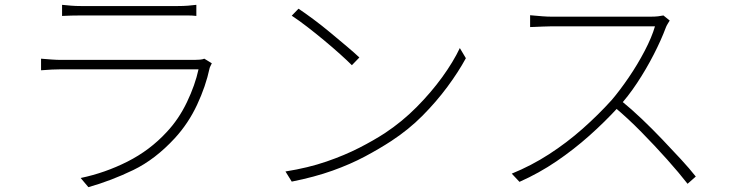

<svg xmlns="http://www.w3.org/2000/svg" viewBox="-20 -747 3020 795"><path d="M237 -727Q257 -725 275 -723.5Q293 -722 315 -722Q329 -722 368.5 -722Q408 -722 459.5 -722Q511 -722 563 -722Q615 -722 657 -722Q699 -722 716 -722Q740 -722 758.5 -723.5Q777 -725 793 -727V-681Q777 -683 758 -683Q739 -683 715 -683Q698 -683 657.5 -683Q617 -683 565.5 -683Q514 -683 462 -683Q410 -683 370.5 -683Q331 -683 315 -683Q294 -683 275.5 -682.5Q257 -682 237 -681ZM857 -485Q855 -480 852 -474.5Q849 -469 848 -465Q832 -390 796 -313Q760 -236 704 -175Q623 -87 532 -43Q441 1 346 28L314 -10Q415 -31 508 -78Q601 -125 670 -200Q720 -253 754 -324Q788 -395 802 -460Q792 -460 757.5 -460Q723 -460 674.5 -460Q626 -460 569.5 -460Q513 -460 457 -460Q401 -460 353 -460Q305 -460 273 -460Q241 -460 233 -460Q216 -460 195 -459Q174 -458 150 -456V-504Q174 -502 194.5 -500.5Q215 -499 233 -499Q240 -499 271.5 -499Q303 -499 350.5 -499Q398 -499 452.5 -499Q507 -499 562.5 -499Q618 -499 665.5 -499Q713 -499 745 -499Q777 -499 785 -499Q797 -499 808 -500Q819 -501 826 -504Z M1216 -711Q1243 -693 1278 -667Q1313 -641 1349 -611Q1385 -581 1416.5 -554.5Q1448 -528 1468 -509L1437 -477Q1418 -496 1388 -523Q1358 -550 1322.5 -579.5Q1287 -609 1252 -636Q1217 -663 1188 -682ZM1162 -37Q1256 -52 1331.5 -78Q1407 -104 1467.5 -135Q1528 -166 1574 -196Q1645 -243 1705 -303.5Q1765 -364 1811 -427.5Q1857 -491 1884 -548L1909 -506Q1878 -449 1832.5 -387.5Q1787 -326 1729.5 -268Q1672 -210 1600 -163Q1551 -131 1491 -99Q1431 -67 1357 -40.5Q1283 -14 1188 5Z M2753 -662Q2750 -657 2744.5 -648Q2739 -639 2737 -633Q2718 -582 2687 -521.5Q2656 -461 2618 -403.5Q2580 -346 2539 -302Q2484 -242 2420 -185Q2356 -128 2284 -79Q2212 -30 2131 6L2099 -28Q2180 -61 2253.5 -108.5Q2327 -156 2392.5 -214Q2458 -272 2513 -333Q2547 -373 2583.5 -426.5Q2620 -480 2649.5 -536.5Q2679 -593 2692 -638Q2685 -638 2652 -638Q2619 -638 2573 -638Q2527 -638 2476 -638Q2425 -638 2379 -638Q2333 -638 2301.5 -638Q2270 -638 2263 -638Q2247 -638 2227 -637Q2207 -636 2191.5 -635.5Q2176 -635 2175 -635V-684Q2176 -684 2191.5 -682.5Q2207 -681 2227 -679.5Q2247 -678 2263 -678Q2270 -678 2300.5 -678Q2331 -678 2375 -678Q2419 -678 2467.5 -678Q2516 -678 2560 -678Q2604 -678 2635 -678Q2666 -678 2675 -678Q2692 -678 2705 -679.5Q2718 -681 2727 -683ZM2552 -330Q2595 -295 2638 -254Q2681 -213 2722 -170Q2763 -127 2799 -88Q2835 -49 2861 -16L2827 14Q2792 -31 2742 -87Q2692 -143 2636 -200Q2580 -257 2525 -303Z"/></svg>

Font: Noto Sans TC ExtraLight
Style: Regular
Weight: 250
Designer: Ryoko NISHIZUKA  (kana, bopomofo & ideographs); Paul D. Hunt (Latin, Greek & Cyrillic); Sandoll Communications , Soo-you
Foundry: Adobe
Version: Version 2.004-H2;hotconv 1.0.118;makeotfexe 2.5.65603